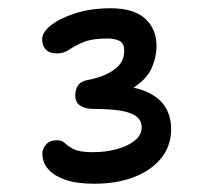

<svg xmlns="http://www.w3.org/2000/svg" viewBox="-20 -865 500 460"><path d="M205 -424.8Q163.2 -424.8 135.7 -434.6Q108.2 -444.4 94.8 -460.6Q81.4 -476.8 81.4 -497.2Q81.4 -508.2 90.1 -518.6Q98.8 -529 117.2 -529Q128.6 -529 135.6 -521.9Q142.6 -514.8 156.7 -507.6Q170.8 -500.4 202 -500.4Q234 -500.4 260.5 -507.8Q287 -515.2 303.2 -528.5Q319.4 -541.8 319.4 -559.4Q319.4 -577.4 305.6 -586.9Q291.8 -596.4 266.5 -600.2Q241.2 -604 205.4 -604Q183.6 -604 172 -612.1Q160.4 -620.2 160.4 -635.4Q160.4 -651.6 167.4 -661.1Q174.4 -670.6 190.4 -673.4Q228.2 -680.4 252.9 -697.6Q277.6 -714.8 277.6 -743.2Q277.6 -762.2 265.3 -767.5Q253 -772.8 238 -772.8Q200.2 -772.8 179.5 -763.9Q158.8 -755 145.7 -746Q132.6 -737 116.8 -737Q98.4 -737 89.7 -746.3Q81 -755.6 81 -771.2Q81 -788 102.6 -804.8Q124.2 -821.6 161.4 -833.4Q198.6 -845.2 244.8 -845.2Q300.8 -845.2 327.9 -820.3Q355 -795.4 355 -754.4Q355 -730.2 344.6 -704.7Q334.2 -679.2 306.1 -659.2Q278 -639.2 224.8 -630.4L226.6 -661Q285.2 -661.8 320.9 -649.1Q356.6 -636.4 373.3 -612.7Q390 -589 390 -555.4Q390 -515.6 366.4 -486.3Q342.8 -457 301.5 -440.9Q260.2 -424.8 205 -424.8Z"/></svg>

Font: Shantell Sans Light
Style: Regular
Weight: 300
Designer: Stephen Nixon, Anya Danilova, Shantell Martin
Foundry: Arrow Type
Version: Version 1.011;[c5ecc13dd]